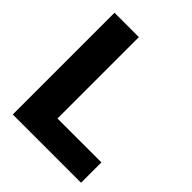

<svg xmlns="http://www.w3.org/2000/svg" viewBox="-203 -849 971 971"><g transform="rotate(45 282.5 -364.0)"><path d="M51.3 0V-727.5H225.6V-145.5H539.6V0Z"/></g></svg>

Font: Inter 24pt ExtraBold
Style: Regular
Weight: 800
Designer: Rasmus Andersson
Foundry: rsms
Version: Version 4.001;git-66647c0bb